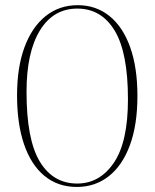

<svg xmlns="http://www.w3.org/2000/svg" viewBox="-20 -730 612 760"><path d="M287.5 -709.5Q360.5 -709.5 413.8 -666.2Q467 -623 495.5 -542.5Q524 -462 524 -350.5Q524 -235.5 494 -154.8Q464 -74 410 -32Q356 10 284.5 10Q209 10 156 -33.8Q103 -77.5 75.2 -158.8Q47.5 -240 47.5 -352.5Q47.5 -463.5 77 -543.2Q106.5 -623 160.5 -666.2Q214.5 -709.5 287.5 -709.5ZM486.5 -337Q486.5 -522 433.8 -609Q381 -696 286 -696Q191 -696 138 -609.5Q85 -523 85 -366.5Q85 -177.5 137.5 -90.5Q190 -3.5 285.5 -3.5Q374.5 -3.5 430.5 -85.5Q486.5 -167.5 486.5 -337Z"/></svg>

Font: Fraunces 72pt S000 Thin
Style: Regular
Weight: 100
Version: Version 1.000; ttfautohint (v1.8.3)